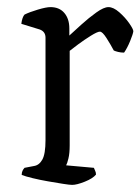

<svg xmlns="http://www.w3.org/2000/svg" viewBox="-20 -520 395 540"><path d="M183 0Q176 0 157 -3Q138 -6 115 -10Q92 -14 71.5 -19Q51 -24 41 -28Q41 -35 43.5 -40Q46 -45 49 -48L75 -53Q90 -55 99 -71Q108 -87 108 -126V-414Q108 -431 92 -437L40 -453Q41 -462 43.5 -469Q46 -476 49 -479Q63 -486 86.5 -493Q110 -500 122 -500Q147 -500 161 -483.5Q175 -467 175 -440V-420Q188 -432 209 -451Q230 -470 251 -485Q272 -500 285 -500Q299 -500 315.5 -485.5Q332 -471 343.5 -454.5Q355 -438 355 -432Q354 -424 346 -404.5Q338 -385 329 -372Q320 -372 312 -374Q304 -376 300 -378Q291 -395 279.5 -413Q268 -431 261 -431Q254 -431 235.5 -419.5Q217 -408 199.5 -395Q182 -382 176 -377V-111Q176 -89 172.5 -74.5Q169 -60 166 -55L244 -48Q245 -45 247.5 -40Q250 -35 250 -29Q241 -18 218.5 -9Q196 0 183 0Z"/></svg>

Font: Texturina 72pt Light
Style: Regular
Weight: 300
Designer: Guillermo Torres Carreño
Foundry: Omnibus-Type
Version: Version 1.002; ttfautohint (v1.8.3)